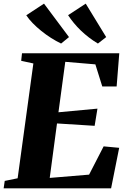

<svg xmlns="http://www.w3.org/2000/svg" viewBox="-34 -1036 700 1056"><path d="M-14 0 -8 -41 63 -55.5 149.5 -687 82.5 -701.5 87 -743H622L607.5 -560.5H528.5L490.5 -682L325 -696L287.5 -418.5L502 -438.5L486.5 -344L279.5 -357L239.5 -57.5L456 -75.5L536 -231L621.5 -223L577 0ZM550 -832 504.5 -796.5Q478.5 -812 454.8 -830.2Q431 -848.5 410.2 -868.5Q389.5 -888.5 372 -909.8Q354.5 -931 340.5 -952.5L437.5 -1016ZM345.5 -832 302 -796.5Q275 -809.5 247 -827.2Q219 -845 193 -866Q167 -887 145.8 -908.8Q124.5 -930.5 110.5 -952L208 -1016Z"/></svg>

Font: Merriweather 60pt Black
Style: Italic
Weight: 900
Italic angle: -7.8°
Version: Version 2.101